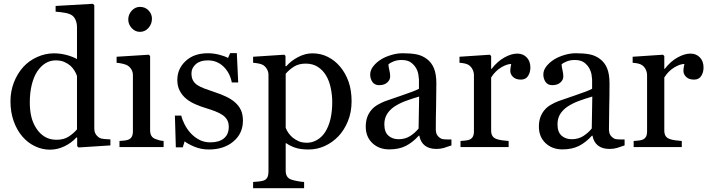

<svg xmlns="http://www.w3.org/2000/svg" viewBox="-20 -776 3738 1013"><path d="M562.5 -8.8 394.5 2 387.2 -4.9V-49.8L383.3 -50.8Q357.9 -22.5 320.6 -4.4Q283.2 13.7 243.7 13.7Q202.6 13.7 164.3 -4.6Q126 -22.9 97.7 -56.2Q68.8 -89.8 52 -137.2Q35.2 -184.6 35.2 -241.7Q35.2 -293.9 53.2 -340.8Q71.3 -387.7 103 -422.9Q132.8 -455.6 176 -475.1Q219.2 -494.6 264.2 -494.6Q297.9 -494.6 330.3 -486.1Q362.8 -477.5 386.2 -464.4V-631.8Q386.2 -652.3 379.4 -669.2Q372.6 -686 360.4 -694.8Q346.7 -704.1 323.5 -708.3Q300.3 -712.4 273.4 -714.4V-744.6L470.2 -755.9L477.5 -748.5V-99.1Q477.5 -82 484.1 -70.1Q490.7 -58.1 503.4 -49.8Q512.7 -43.9 530.3 -42.5Q547.9 -41 562.5 -40.5ZM386.2 -93.3V-375Q382.3 -387.7 373.5 -402.3Q364.7 -417 351.6 -429.2Q337.4 -441.4 318.4 -449.5Q299.3 -457.5 273.9 -457.5Q244.6 -457.5 220 -442.4Q195.3 -427.2 176.3 -398.9Q158.2 -371.6 147.7 -329.3Q137.2 -287.1 137.2 -235.8Q137.2 -194.8 145 -161.4Q152.8 -127.9 171.4 -99.1Q188.5 -71.8 215.1 -55.2Q241.7 -38.6 278.3 -38.6Q317.4 -38.6 343 -55.7Q368.7 -72.8 386.2 -93.3Z M843.3 0H610.4V-32.2Q621.6 -33.2 633.5 -34.2Q645.5 -35.2 654.3 -38.1Q668 -42.5 674.6 -53.5Q681.2 -64.5 681.2 -82V-379.4Q681.2 -395 674.1 -408Q667 -420.9 654.3 -429.7Q645 -435.5 627.4 -439.7Q609.9 -443.8 595.2 -444.8V-476.6L765.1 -487.3L772 -480.5V-87.9Q772 -70.8 778.6 -59.6Q785.2 -48.3 799.3 -43Q810.1 -38.6 820.3 -35.9Q830.6 -33.2 843.3 -32.2ZM781.7 -677.2Q781.7 -649.4 763.4 -628.7Q745.1 -607.9 718.3 -607.9Q693.4 -607.9 675 -627.7Q656.7 -647.5 656.7 -672.9Q656.7 -699.7 675 -719.7Q693.4 -739.7 718.3 -739.7Q746.1 -739.7 763.9 -720.9Q781.7 -702.1 781.7 -677.2Z M1220.2 -235.8Q1240.2 -218.3 1251 -195.3Q1261.7 -172.4 1261.7 -139.2Q1261.7 -72.3 1211.7 -29.8Q1161.6 12.7 1082 12.7Q1040 12.7 1004.6 -2.4Q969.2 -17.6 954.1 -30.3L944.3 1.5H907.7L902.8 -166H936.5Q940.4 -147 953.1 -121.6Q965.8 -96.2 983.9 -75.7Q1002.9 -54.2 1029.5 -39.6Q1056.2 -24.9 1089.4 -24.9Q1136.2 -24.9 1161.6 -46.1Q1187 -67.4 1187 -106.9Q1187 -127.4 1179 -142.3Q1170.9 -157.2 1155.3 -168.5Q1139.2 -179.7 1115.7 -188.7Q1092.3 -197.8 1063.5 -206.5Q1040.5 -213.4 1012.5 -225.3Q984.4 -237.3 964.4 -253.4Q942.9 -270.5 929.2 -295.4Q915.5 -320.3 915.5 -354Q915.5 -413.1 959.5 -454.1Q1003.4 -495.1 1077.1 -495.1Q1105.5 -495.1 1135 -487.8Q1164.6 -480.5 1183.1 -470.2L1194.3 -495.6H1229.5L1236.8 -340.8H1203.1Q1192.9 -392.6 1158.9 -425Q1125 -457.5 1076.2 -457.5Q1036.1 -457.5 1013.2 -437.5Q990.2 -417.5 990.2 -389.2Q990.2 -367.2 997.8 -352.5Q1005.4 -337.9 1020.5 -327.6Q1035.2 -317.9 1057.4 -309.3Q1079.6 -300.8 1112.3 -290Q1144.5 -279.8 1173.1 -266.1Q1201.7 -252.4 1220.2 -235.8Z M1774.4 -424.3Q1803.2 -390.1 1819.1 -345Q1835 -299.8 1835 -241.7Q1835 -184.6 1815.9 -137.5Q1796.9 -90.3 1765.6 -57.1Q1732.9 -23.4 1692.9 -5.4Q1652.8 12.7 1607.9 12.7Q1564.5 12.7 1536.6 2.9Q1508.8 -6.8 1491.2 -20H1487.3V124.5Q1487.3 142.1 1494.1 153.8Q1501 165.5 1515.1 170.9Q1526.9 175.3 1548.6 179.4Q1570.3 183.6 1584.5 184.1V216.8H1315.4V184.1Q1330.6 183.1 1344.7 181.6Q1358.9 180.2 1370.1 176.8Q1384.8 171.9 1390.6 159.7Q1396.5 147.5 1396.5 130.9V-381.3Q1396.5 -396 1389.2 -409.7Q1381.8 -423.3 1370.1 -431.6Q1361.3 -437.5 1345.7 -440.7Q1330.1 -443.8 1315.4 -444.8V-476.6L1479.5 -487.3L1486.3 -481.4V-427.2L1490.2 -426.3Q1515.6 -455.6 1553.2 -475.1Q1590.8 -494.6 1627.9 -494.6Q1672.9 -494.6 1710.2 -475.6Q1747.6 -456.5 1774.4 -424.3ZM1694.8 -78.1Q1714.4 -108.4 1723.6 -148.4Q1732.9 -188.5 1732.9 -237.8Q1732.9 -273.9 1725.1 -311.5Q1717.3 -349.1 1700.7 -377Q1684.1 -405.3 1657.2 -422.9Q1630.4 -440.4 1592.8 -440.4Q1556.6 -440.4 1531.2 -424.6Q1505.9 -408.7 1487.3 -386.7V-102.1Q1491.7 -88.9 1501.7 -74.7Q1511.7 -60.5 1523.9 -50.3Q1539.1 -38.1 1556.6 -30.5Q1574.2 -22.9 1599.6 -22.9Q1627 -22.9 1652.3 -37.4Q1677.7 -51.8 1694.8 -78.1Z M2361.8 -8.8Q2338.9 -0.5 2321.5 4.6Q2304.2 9.8 2282.2 9.8Q2244.1 9.8 2221.4 -8.1Q2198.7 -25.9 2192.4 -60.1H2189.5Q2157.7 -24.9 2121.3 -6.3Q2085 12.2 2033.7 12.2Q1979.5 12.2 1944.6 -21Q1909.7 -54.2 1909.7 -107.9Q1909.7 -135.7 1917.5 -157.7Q1925.3 -179.7 1940.9 -197.3Q1953.1 -211.9 1973.1 -223.4Q1993.2 -234.9 2010.7 -241.7Q2032.7 -250 2099.9 -272.5Q2167 -294.9 2190.4 -307.6V-356Q2190.4 -362.3 2187.7 -380.4Q2185.1 -398.4 2176.3 -414.6Q2166.5 -432.6 2148.7 -446Q2130.9 -459.5 2098.1 -459.5Q2075.7 -459.5 2056.4 -451.9Q2037.1 -444.3 2029.3 -436Q2029.3 -426.3 2033.9 -407.2Q2038.6 -388.2 2038.6 -372.1Q2038.6 -355 2023.2 -340.8Q2007.8 -326.7 1980.5 -326.7Q1956.1 -326.7 1944.6 -344Q1933.1 -361.3 1933.1 -382.8Q1933.1 -405.3 1949 -425.8Q1964.8 -446.3 1990.2 -462.4Q2012.2 -476.1 2043.5 -485.6Q2074.7 -495.1 2104.5 -495.1Q2145.5 -495.1 2176 -489.5Q2206.5 -483.9 2231.4 -465.3Q2256.3 -447.3 2269.3 -416.3Q2282.2 -385.3 2282.2 -336.4Q2282.2 -266.6 2280.8 -212.6Q2279.3 -158.7 2279.3 -94.7Q2279.3 -75.7 2285.9 -64.5Q2292.5 -53.2 2306.2 -45.4Q2313.5 -41 2329.3 -40.5Q2345.2 -40 2361.8 -40ZM2191.4 -266.6Q2149.9 -254.4 2118.7 -242.7Q2087.4 -231 2060.5 -213.4Q2036.1 -196.8 2022 -174.1Q2007.8 -151.4 2007.8 -120.1Q2007.8 -79.6 2029.1 -60.5Q2050.3 -41.5 2083 -41.5Q2117.7 -41.5 2144 -58.3Q2170.4 -75.2 2188.5 -98.1Z M2778.3 -419.4Q2778.3 -394.5 2766.1 -375.2Q2753.9 -356 2728.5 -356Q2701.2 -356 2686.8 -370.1Q2672.4 -384.3 2672.4 -401.4Q2672.4 -412.1 2674.1 -420.9Q2675.8 -429.7 2677.2 -438.5Q2654.3 -438.5 2623.5 -419.9Q2592.8 -401.4 2571.3 -367.2V-86.9Q2571.3 -69.8 2577.9 -59.1Q2584.5 -48.3 2598.6 -43Q2610.8 -38.1 2630.1 -35.6Q2649.4 -33.2 2663.6 -32.2V0H2409.7V-32.2Q2420.9 -33.2 2432.9 -34.2Q2444.8 -35.2 2453.6 -38.1Q2467.3 -42.5 2473.9 -53.5Q2480.5 -64.5 2480.5 -82V-379.4Q2480.5 -394.5 2473.4 -409.2Q2466.3 -423.8 2453.6 -432.6Q2444.3 -438.5 2431.6 -441.2Q2418.9 -443.8 2404.3 -444.8V-476.6L2564.5 -487.3L2571.3 -480.5V-412.6H2573.7Q2604 -452.1 2641.1 -472.7Q2678.2 -493.2 2709 -493.2Q2739.7 -493.2 2759 -473.1Q2778.3 -453.1 2778.3 -419.4Z M3275.4 -8.8Q3252.4 -0.5 3235.1 4.6Q3217.8 9.8 3195.8 9.8Q3157.7 9.8 3135 -8.1Q3112.3 -25.9 3106 -60.1H3103Q3071.3 -24.9 3034.9 -6.3Q2998.5 12.2 2947.3 12.2Q2893.1 12.2 2858.2 -21Q2823.2 -54.2 2823.2 -107.9Q2823.2 -135.7 2831.1 -157.7Q2838.9 -179.7 2854.5 -197.3Q2866.7 -211.9 2886.7 -223.4Q2906.7 -234.9 2924.3 -241.7Q2946.3 -250 3013.4 -272.5Q3080.6 -294.9 3104 -307.6V-356Q3104 -362.3 3101.3 -380.4Q3098.6 -398.4 3089.8 -414.6Q3080.1 -432.6 3062.3 -446Q3044.4 -459.5 3011.7 -459.5Q2989.3 -459.5 2970 -451.9Q2950.7 -444.3 2942.9 -436Q2942.9 -426.3 2947.5 -407.2Q2952.1 -388.2 2952.1 -372.1Q2952.1 -355 2936.8 -340.8Q2921.4 -326.7 2894 -326.7Q2869.6 -326.7 2858.2 -344Q2846.7 -361.3 2846.7 -382.8Q2846.7 -405.3 2862.5 -425.8Q2878.4 -446.3 2903.8 -462.4Q2925.8 -476.1 2957 -485.6Q2988.3 -495.1 3018.1 -495.1Q3059.1 -495.1 3089.6 -489.5Q3120.1 -483.9 3145 -465.3Q3169.9 -447.3 3182.9 -416.3Q3195.8 -385.3 3195.8 -336.4Q3195.8 -266.6 3194.3 -212.6Q3192.9 -158.7 3192.9 -94.7Q3192.9 -75.7 3199.5 -64.5Q3206.1 -53.2 3219.7 -45.4Q3227.1 -41 3242.9 -40.5Q3258.8 -40 3275.4 -40ZM3105 -266.6Q3063.5 -254.4 3032.2 -242.7Q3001 -231 2974.1 -213.4Q2949.7 -196.8 2935.5 -174.1Q2921.4 -151.4 2921.4 -120.1Q2921.4 -79.6 2942.6 -60.5Q2963.9 -41.5 2996.6 -41.5Q3031.2 -41.5 3057.6 -58.3Q3084 -75.2 3102.1 -98.1Z M3691.9 -419.4Q3691.9 -394.5 3679.7 -375.2Q3667.5 -356 3642.1 -356Q3614.7 -356 3600.3 -370.1Q3585.9 -384.3 3585.9 -401.4Q3585.9 -412.1 3587.6 -420.9Q3589.4 -429.7 3590.8 -438.5Q3567.9 -438.5 3537.1 -419.9Q3506.3 -401.4 3484.9 -367.2V-86.9Q3484.9 -69.8 3491.5 -59.1Q3498 -48.3 3512.2 -43Q3524.4 -38.1 3543.7 -35.6Q3563 -33.2 3577.1 -32.2V0H3323.2V-32.2Q3334.5 -33.2 3346.4 -34.2Q3358.4 -35.2 3367.2 -38.1Q3380.9 -42.5 3387.5 -53.5Q3394 -64.5 3394 -82V-379.4Q3394 -394.5 3387 -409.2Q3379.9 -423.8 3367.2 -432.6Q3357.9 -438.5 3345.2 -441.2Q3332.5 -443.8 3317.9 -444.8V-476.6L3478 -487.3L3484.9 -480.5V-412.6H3487.3Q3517.6 -452.1 3554.7 -472.7Q3591.8 -493.2 3622.6 -493.2Q3653.3 -493.2 3672.6 -473.1Q3691.9 -453.1 3691.9 -419.4Z"/></svg>

Font: UniBurma_GGSerif
Style: Book
Weight: 400
Designer: Victor San Kho Lin (for Burmese only and related typography optimization with it)
Foundry: http://www.unimm.org
Version: 2.0